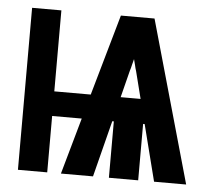

<svg xmlns="http://www.w3.org/2000/svg" viewBox="-43 -567 686 614"><g transform="rotate(5 300.0 -260.0)"><path d="M36 0V-520H130V-260H247L321 -520H429L576 0H473L427 -181H422V0H328V-181H323L277 0H174L225 -181H130V0ZM407 -260 385 -347Q382 -356 380 -365.5Q378 -375 375 -385Q372 -375 370 -365.5Q368 -356 365 -347L343 -260Z"/></g></svg>

Font: Iosevka Custom XBdEx
Style: Regular
Weight: 800
Width: 7
Monospace: yes
Designer: Belleve Invis
Foundry: Belleve Invis
Version: Version 11.2.4; ttfautohint (v1.8.4)